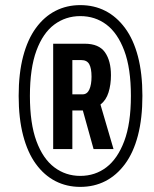

<svg xmlns="http://www.w3.org/2000/svg" viewBox="-20 -719 602 751"><path d="M294 12Q241 12 197 -10.5Q153 -33 120.5 -77.5Q88 -122 70.5 -189Q53 -256 53 -344Q53 -432 70.5 -498.5Q88 -565 120.5 -609.5Q153 -654 197 -676.5Q241 -699 294 -699Q348 -699 392 -676.5Q436 -654 469 -609.5Q502 -565 519.5 -498.5Q537 -432 537 -344Q537 -256 519.5 -189Q502 -122 469 -77.5Q436 -33 392 -10.5Q348 12 294 12ZM294 -31Q352 -31 396 -64.5Q440 -98 466 -167Q492 -236 492 -344Q492 -452 466 -521Q440 -590 396 -623Q352 -656 294 -656Q237 -656 192.5 -623Q148 -590 122.5 -521Q97 -452 97 -344Q97 -236 122.5 -167Q148 -98 192.5 -64.5Q237 -31 294 -31ZM188 -136V-548H311Q367 -548 390.5 -514.5Q414 -481 414 -425Q414 -388 404.5 -357.5Q395 -327 373 -310L424 -136H346L304 -287H263V-136ZM263 -350H303Q321 -350 329.5 -369Q338 -388 338 -419Q338 -452 329 -468Q320 -484 298 -484H263Z"/></svg>

Font: Archivo ExtraCondensed SemiBold
Style: Italic
Weight: 600
Width: 2
Italic angle: -10°
Designer: Hector Gatti
Foundry: Omnibus-Type
Version: Version 2.001